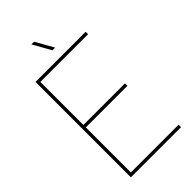

<svg xmlns="http://www.w3.org/2000/svg" viewBox="-285 -1030 1110 1110"><g transform="rotate(-45 270.0 -475.0)"><path d="M80.1 -779.8H490.2V-759.8H100.1V-408.2H439.9V-388.2H100.1V-20H490.2V0H80.1ZM216.8 -950.2H238.8L300.8 -839.8H278.8Z"/></g></svg>

Font: Cooper Hewitt
Style: Thin
Weight: 701
Designer: Village Type and Design LLC
Foundry: Cooper Hewitt Smithsonian Design Museum
Version: 1.000